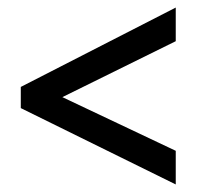

<svg xmlns="http://www.w3.org/2000/svg" viewBox="-20 -678 520 508"><path d="M445 -190V-279L145 -421L445 -569V-658L35 -448V-392Z"/></svg>

Font: Noto Sans Malayalam UI Condensed Medium
Style: Regular
Weight: 500
Width: 3
Designer: Jelle Bosma - Monotype Design Team
Foundry: Monotype Imaging Inc.
Version: Version 2.104